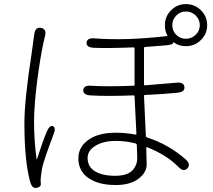

<svg xmlns="http://www.w3.org/2000/svg" viewBox="-20 -872 1040 936"><path d="M158 44Q136 48 127 14Q99 -87 99 -271Q99 -385 133 -603Q136 -621 138 -639L147 -705Q152 -742 180 -736Q209 -731 199 -695Q196 -682 192 -665Q176 -590 162 -484Q146 -360 146 -277Q146 -188 158 -98Q159 -93 161 -98Q189 -186 208 -230Q222 -263 238 -257Q254 -250 241 -217Q192 -87 185 -51Q182 -34 180 -17L179 -7Q177 9 179 24Q181 39 158 44ZM544 30Q461 30 413 -3Q362 -37 362 -100Q362 -151 404 -185Q453 -225 544 -225Q592 -225 640 -216Q645 -215 645 -220L636 -402Q636 -407 631 -407Q500 -402 421 -407Q385 -409 386 -433Q388 -457 424 -454Q498 -449 631 -454Q636 -454 636 -459V-636Q636 -641 631 -641Q503 -636 437 -639Q401 -641 402 -664Q404 -688 440 -685Q592 -673 793 -696Q798 -697 795 -701Q784 -720 784 -749Q784 -792 814 -822Q844 -852 886.5 -852Q929 -852 959.5 -822Q990 -792 990 -749.5Q990 -707 959.5 -677Q929 -647 887 -647Q851 -647 828 -665Q824 -668 824 -663Q824 -654 789 -651L688 -643Q682 -643 682 -637V-461Q682 -456 687 -456L841 -469Q877 -472 879 -448Q882 -424 846 -420Q777 -413 687 -409Q682 -409 682 -404L691 -211Q691 -203 699 -201Q802 -168 885 -95Q912 -71 893 -51Q875 -32 850 -58Q792 -117 698 -154Q693 -156 693 -151L694 -106Q695 -88 695 -70Q695 -31 655 -0.5Q615 30 544 30ZM629 -45Q649 -69 649 -100Q649 -118 648 -136L647 -164Q647 -171 640 -173Q594 -185 544 -185Q484 -185 445.5 -161.5Q407 -138 407 -102Q407 -59 443 -37Q479 -15 541.5 -15Q604 -15 629 -45ZM886.5 -683Q914 -683 934 -702.5Q954 -722 954 -749.5Q954 -777 934 -796.5Q914 -816 886.5 -816Q859 -816 839.5 -796.5Q820 -777 820 -749Q820 -721 839.5 -702Q859 -683 886.5 -683Z"/></svg>

Font: Resource Han Rounded KR Light
Style: Regular
Weight: 300
Designer: Cyano Hao (round all glyphs); Ryoko NISHIZUKA 西塚涼子 (kana, bopomofo & ideographs); Paul D. Hunt (Latin, Greek & Cyrillic)
Foundry: Cyano Hao
Version: 0.990